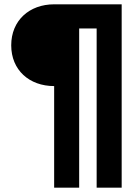

<svg xmlns="http://www.w3.org/2000/svg" viewBox="-20 -688 645 890"><path d="M544 182V-668H231C116 -668 32 -593 32 -478C32 -363 116 -289 231 -289V182H347V-556H428V182Z"/></svg>

Font: Gantari ExtraBold
Style: Regular
Weight: 800
Designer: Anugrah Pasau
Foundry: Lafontype
Version: Version 1.000